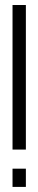

<svg xmlns="http://www.w3.org/2000/svg" viewBox="-20 -734 151 754"><path d="M29.2 -146.6V-714.3H81.6V-146.6ZM29.2 -71.6H81.6V0H29.2Z"/></svg>

Font: Marapfhont
Style: Book
Weight: 400
Version: Version 0.15